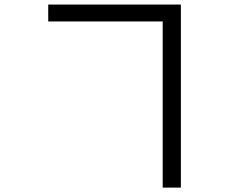

<svg xmlns="http://www.w3.org/2000/svg" viewBox="-20 -790 1040 860"><path d="M196 -693.9V-769.6H790.2V50.3H708.7V-693.9Z"/></svg>

Font: Noto Sans JP
Style: Regular
Weight: 100
Designer: Ryoko NISHIZUKA 西塚涼子 (kana, bopomofo & ideographs); Paul D. Hunt (Latin, Greek & Cyrillic); Sandoll Communications 산돌커뮤니
Foundry: Adobe
Version: Version 2.004;hotconv 1.0.118;makeotfexe 2.5.65603